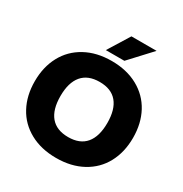

<svg xmlns="http://www.w3.org/2000/svg" viewBox="-209 -1086 1200 1256"><g transform="rotate(30 391.0 -458.0)"><path d="M588.9 -36.4Q504.4 9.8 391.1 9.8Q277.8 9.8 193.4 -36.4Q108.9 -82.5 64.5 -165.3Q20 -248 20 -356Q20 -463.9 64.5 -546.6Q108.9 -629.4 193.4 -675.8Q277.8 -722.2 391.1 -722.2Q504.4 -722.2 588.9 -675.8Q673.3 -629.4 717.8 -546.6Q762.2 -463.9 762.2 -356Q762.2 -248 717.8 -165.3Q673.3 -82.5 588.9 -36.4ZM213.9 -356Q213.9 -253.9 258.5 -200.9Q303.2 -147.9 391.1 -147.9Q479 -147.9 523.4 -200.9Q567.9 -253.9 567.9 -356Q567.9 -458 523.4 -511Q479 -564 391.1 -564Q303.2 -564 258.5 -510.7Q213.9 -457.5 213.9 -356ZM460.9 -764.2H320.8L420.9 -925.8H610.8Z"/></g></svg>

Font: Creato Display Black
Style: Regular
Weight: 900
Version: Version 1.000